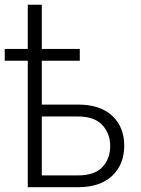

<svg xmlns="http://www.w3.org/2000/svg" viewBox="-34 -782 589 802"><path d="M299.3 -528.3H140.6V-345.2H291.5Q384.8 -345.2 434.8 -298.3Q484.9 -251.5 484.9 -173.3Q484.9 -95.2 434.6 -47.6Q384.3 0 291.5 0H82V-528.3H-14.2V-577.6H82V-762.2H140.6V-577.6H299.3ZM140.6 -295.4V-49.3H291.5Q360.8 -49.3 393.6 -84Q426.3 -118.7 426.3 -172.4Q426.3 -224.1 393.3 -259.8Q360.4 -295.4 291.5 -295.4Z"/></svg>

Font: Roboto Web
Style: Light
Weight: 300
Designer: Google
Version: Version 1.200310; 2013